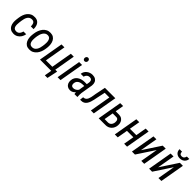

<svg xmlns="http://www.w3.org/2000/svg" viewBox="331 -2238 3911 3911"><g transform="rotate(45 2286.5 -282.0)"><path d="M202.1 -63Q233.9 -62 256.1 -76.2Q278.3 -90.3 292 -114.3Q305.7 -138.2 312 -166.5L391.1 -167Q383.8 -117.2 357.7 -76.7Q331.5 -36.1 290.5 -12.5Q249.5 11.2 197.3 10.3Q144.5 9.3 110.8 -12Q77.1 -33.2 59.3 -68.1Q41.5 -103 36.6 -146Q31.7 -189 37.1 -234.4L44.9 -293.9Q51.3 -342.3 67.4 -387Q83.5 -431.6 111.1 -466.3Q138.7 -501 179 -520.5Q219.2 -540 273.9 -538.1Q329.1 -536.6 362.8 -509.8Q396.5 -482.9 411.1 -439.7Q425.8 -396.5 423.8 -346.2L344.7 -346.7Q345.7 -374 340.3 -400.6Q335 -427.2 318.4 -445.1Q301.8 -462.9 269 -464.4Q231.9 -465.8 206.8 -451.2Q181.6 -436.5 166 -411.4Q150.4 -386.2 141.8 -355.5Q133.3 -324.7 129.4 -293.9L121.6 -233.9Q118.7 -207.5 117.9 -178.2Q117.2 -148.9 123.5 -123Q129.9 -97.2 148.4 -80.6Q167 -64 202.1 -63Z M485.4 -238.8 491.7 -288.6Q498 -335.9 515.4 -380.9Q532.7 -425.8 561.5 -461.9Q590.3 -498 631.1 -519Q671.9 -540 725.6 -538.1Q776.4 -536.6 810.1 -514.4Q843.8 -492.2 862.5 -456.1Q881.3 -419.9 887.2 -376.5Q893.1 -333 888.7 -289.1L882.3 -238.8Q876 -191.9 858.6 -146.7Q841.3 -101.6 812.3 -65.7Q783.2 -29.8 742.4 -9Q701.7 11.7 648.4 9.8Q597.2 8.8 563.7 -13.7Q530.3 -36.1 511.5 -72.3Q492.7 -108.4 486.8 -151.9Q481 -195.3 485.4 -238.8ZM576.2 -289.1 569.8 -237.8Q567.4 -213.4 567.9 -183.8Q568.4 -154.3 576.2 -127.4Q584 -100.6 602.3 -82.8Q620.6 -64.9 653.3 -63.5Q690.4 -61.5 716.1 -77.1Q741.7 -92.8 758.5 -118.9Q775.4 -145 784.7 -176.5Q793.9 -208 797.9 -238.8L804.2 -289.6Q806.6 -314 806.2 -343.3Q805.7 -372.6 797.9 -399.7Q790 -426.8 771.7 -444.8Q753.4 -462.9 720.2 -464.4Q685.5 -465.8 659.9 -450Q634.3 -434.1 617.2 -407.2Q600.1 -380.4 590.1 -349.1Q580.1 -317.9 576.2 -289.1Z M954.6 0 1046.4 -528.3H1130.9L1051.8 -74.2H1236.3L1315.4 -528.3H1399.9L1308.1 0ZM1375.5 -74.2 1326.7 156.7H1251.5L1278.8 0H1220.2L1233.4 -74.2Z M1638.2 -528.3 1546.4 0H1462.4L1554.2 -528.3ZM1573.7 -667.5Q1574.7 -689 1587.4 -704.8Q1600.1 -720.7 1622.1 -721.2Q1645 -721.7 1657.7 -706.1Q1670.4 -690.4 1669.4 -668.9Q1668.5 -648.4 1655.3 -633.1Q1642.1 -617.7 1620.6 -617.2Q1598.1 -616.7 1585.7 -631.6Q1573.2 -646.5 1573.7 -667.5Z M1946.3 -90.3 1992.7 -377.9Q1995.1 -403.3 1990 -422.6Q1984.9 -441.9 1969.5 -453.1Q1954.1 -464.4 1926.3 -464.4Q1900.9 -464.8 1880.9 -454.3Q1860.8 -443.8 1847.9 -425.3Q1835 -406.7 1830.1 -382.3L1746.6 -381.8Q1750 -417.5 1766.8 -446.5Q1783.7 -475.6 1810.1 -496.3Q1836.4 -517.1 1868.7 -528.1Q1900.9 -539.1 1935.5 -538.6Q1985.4 -538.1 2018.6 -517.8Q2051.8 -497.6 2066.7 -461.2Q2081.5 -424.8 2076.7 -376L2033.7 -115.2Q2029.3 -87.4 2030.3 -61.5Q2031.2 -35.6 2032.7 -8.3L2031.7 0L1947.3 0.5Q1942.4 -22 1942.9 -44.9Q1943.4 -67.9 1946.3 -90.3ZM1999 -320.3 1988.8 -256.8 1935.1 -257.3Q1909.2 -257.3 1883.5 -251.5Q1857.9 -245.6 1836.2 -233.2Q1814.5 -220.7 1800 -200.4Q1785.6 -180.2 1782.2 -150.9Q1779.3 -127 1783.9 -108.2Q1788.6 -89.4 1803 -78.4Q1817.4 -67.4 1843.8 -67.4Q1871.1 -67.4 1896.5 -79.6Q1921.9 -91.8 1940.2 -112.8Q1958.5 -133.8 1964.4 -160.6L1977.5 -119.6Q1971.7 -94.2 1957.8 -70.6Q1943.8 -46.9 1923.8 -28.6Q1903.8 -10.3 1879.2 0.2Q1854.5 10.7 1826.7 10.7Q1782.2 10.7 1752 -9.3Q1721.7 -29.3 1707 -63.2Q1692.4 -97.2 1695.3 -140.1Q1697.8 -186 1717.5 -220.2Q1737.3 -254.4 1769 -276.6Q1800.8 -298.8 1840.1 -309.8Q1879.4 -320.8 1921.9 -320.8Z M2522 -528.3 2508.8 -453.6H2303.7L2316.9 -528.3ZM2596.7 -528.3 2504.9 0H2420.9L2512.7 -528.3ZM2296.9 -528.3H2381.8L2326.7 -273.4Q2320.3 -240.2 2312.5 -202.6Q2304.7 -165 2292.5 -128.9Q2280.3 -92.8 2260.5 -63.2Q2240.7 -33.7 2210.7 -16.4Q2180.7 1 2137.7 0H2109.9L2119.1 -79.1L2134.8 -80.1Q2163.6 -82 2182.9 -98.6Q2202.1 -115.2 2213.9 -140.9Q2225.6 -166.5 2232.4 -195.8Q2239.3 -225.1 2243.2 -253.2Q2247.1 -281.2 2251 -302.2Z M2769 -346.7 2887.7 -345.7Q2935.5 -344.2 2967.5 -322Q2999.5 -299.8 3014.4 -262.7Q3029.3 -225.6 3025.9 -179.2Q3023.4 -140.1 3008.8 -107.2Q2994.1 -74.2 2969.7 -50Q2945.3 -25.9 2912.4 -12.7Q2879.4 0.5 2839.8 0H2646L2737.8 -528.3H2821.8L2742.7 -74.2L2842.3 -73.2Q2871.6 -74.2 2892.6 -88.1Q2913.6 -102.1 2925.8 -125Q2938 -147.9 2941.9 -175.8Q2944.3 -197.3 2940.9 -218.8Q2937.5 -240.2 2924.8 -255.1Q2912.1 -270 2886.2 -272L2755.9 -272.5Z M3447.3 -299.3 3434.1 -226.1H3216.3L3229 -299.3ZM3286.6 -528.3 3194.8 0H3110.4L3202.1 -528.3ZM3555.2 -528.3 3463.4 0H3378.9L3470.7 -528.3Z M3713.9 -149.4 3962.4 -528.3H4049.3L3957.5 0H3873L3939 -378.4L3690.4 0H3604L3695.8 -528.3H3779.8Z M4208 -149.4 4456.5 -528.3H4543.5L4451.7 0H4367.2L4433.1 -378.4L4184.6 0H4098.1L4189.9 -528.3H4273.9ZM4466.8 -719.2 4537.6 -719.7Q4533.7 -678.7 4513.4 -649.2Q4493.2 -619.6 4460.2 -604Q4427.2 -588.4 4386.2 -589.4Q4327.1 -590.3 4290.8 -625.5Q4254.4 -660.6 4255.4 -720.2L4326.7 -719.7Q4325.2 -688.5 4338.9 -667.7Q4352.5 -647 4386.7 -646.5Q4421.4 -646 4441.2 -666.7Q4460.9 -687.5 4466.8 -719.2Z"/></g></svg>

Font: Roboto Condensed
Style: Italic
Weight: 400
Italic angle: -12°
Designer: Christian Robertson
Foundry: Google
Version: Version 3.0